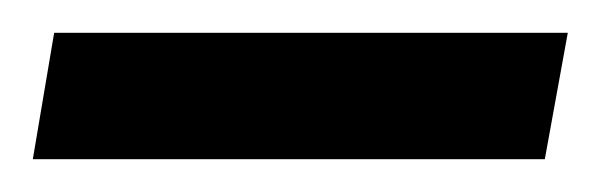

<svg xmlns="http://www.w3.org/2000/svg" viewBox="-33 -20 366 117"><path d="M-13 77 0 0H313L299 77Z"/></svg>

Font: Cuprum SemiBold
Style: Italic
Weight: 600
Italic angle: -10°
Version: Version 3.000